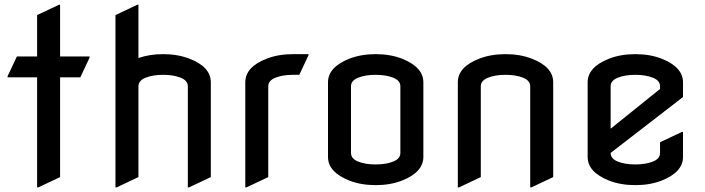

<svg xmlns="http://www.w3.org/2000/svg" viewBox="-20 -777 2996 816"><path d="M137.7 19.5V-448.2H12.2V-453.1L51.8 -537.1H137.7V-712.9L230.5 -756.8H235.4V-537.1H360.8V-532.2L321.3 -448.2H235.4V-24.4L142.6 19.5Z M470.7 19.5V-712.9L563.5 -756.8H568.4V-530.3Q615.2 -546.9 673.3 -546.9Q735.4 -546.9 784.7 -527.8Q876 -492.7 876 -427.2V-24.4L783.2 19.5H778.3V-410.2Q778.3 -434.6 747.8 -446.8Q717.3 -459 673.3 -459Q629.4 -459 598.9 -446.8Q568.4 -434.6 568.4 -410.2V-24.4L475.6 19.5Z M1022.5 19.5V-427.2Q1022.5 -492.7 1113.8 -527.8Q1163.1 -546.9 1225.1 -546.9H1291V-542L1252 -459H1225.1Q1181.2 -459 1150.6 -446.8Q1120.1 -434.6 1120.1 -410.2V-24.4L1027.3 19.5Z M1471.7 -127Q1471.7 -102.5 1502.2 -90.3Q1532.7 -78.1 1576.7 -78.1Q1620.6 -78.1 1651.1 -90.3Q1681.6 -102.5 1681.6 -127V-410.2Q1681.6 -434.6 1651.1 -446.8Q1620.6 -459 1576.7 -459Q1532.7 -459 1502.2 -446.8Q1471.7 -434.6 1471.7 -410.2ZM1374 -109.9V-427.2Q1374 -491.7 1465.3 -527.8Q1514.6 -546.9 1576.7 -546.9Q1638.7 -546.9 1688 -527.8Q1779.3 -491.7 1779.3 -427.2V-109.9Q1779.3 -45.4 1688 -9.3Q1638.7 9.8 1576.7 9.8Q1514.6 9.8 1465.3 -9.3Q1374 -45.4 1374 -109.9Z M1925.8 19.5V-427.2Q1925.8 -492.7 2017.1 -527.8Q2066.4 -546.9 2128.4 -546.9Q2190.4 -546.9 2239.7 -527.8Q2331.1 -492.7 2331.1 -427.2V-24.4L2238.3 19.5H2233.4V-410.2Q2233.4 -434.6 2202.9 -446.8Q2172.4 -459 2128.4 -459Q2084.5 -459 2054 -446.8Q2023.4 -434.6 2023.4 -410.2V-24.4L1930.7 19.5Z M2882.8 -216.3V-109.9Q2882.8 -45.4 2791.5 -9.3Q2742.2 9.8 2680.2 9.8Q2618.2 9.8 2568.8 -9.3Q2477.5 -45.4 2477.5 -109.9V-427.2Q2477.5 -491.7 2568.8 -527.8Q2618.2 -546.9 2680.2 -546.9Q2742.2 -546.9 2791.5 -527.8Q2882.8 -491.7 2882.8 -427.2V-364.7L2575.2 -127Q2575.2 -102.5 2605.7 -90.3Q2636.2 -78.1 2680.2 -78.1Q2724.1 -78.1 2754.6 -90.3Q2785.2 -102.5 2785.2 -127V-172.4L2877.9 -216.3ZM2575.2 -230 2785.2 -398.9V-410.2Q2785.2 -434.6 2754.6 -446.8Q2724.1 -459 2680.2 -459Q2636.2 -459 2605.7 -446.8Q2575.2 -434.6 2575.2 -410.2Z"/></svg>

Font: Nova Flat
Style: Book
Weight: 400
Version: Version 2.000